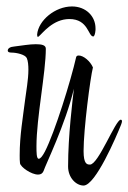

<svg xmlns="http://www.w3.org/2000/svg" viewBox="-20 -574 398 595"><path d="M203 -554C151 -554 99 -511 95 -467C95 -462 96 -460 97 -460C98 -460 99 -460 100 -461C112 -471 144 -515 195 -515C254 -515 253 -461 269 -461C272 -461 275 -468 276 -481C276 -483 276 -485 276 -486C276 -524 246 -554 203 -554ZM239 1C276 1 341 -152 355 -187C357 -192 358 -196 358 -198C358 -201 357 -203 354 -203C338 -203 285 -64 259 -64C250 -64 239 -65 239 -106C239 -174 260 -334 268 -365C260 -384 239 -402 224 -402C219 -402 217 -400 216 -397C200 -326 150 -164 119 -104C111 -89 105 -82 100 -82C93 -82 93 -102 93 -121C93 -209 122 -349 122 -423C122 -434 110 -437 91 -437C71 -437 50 -433 25 -430C11 -429 4 -424 4 -417C4 -413 8 -411 16 -411C31 -411 58 -405 63 -394C67 -385 68 -371 68 -358C68 -327 61 -291 58 -266C51 -210 41 -154 41 -93C41 -84 41 -75 42 -68C44 -56 77 -33 98 -33C107 -33 112 -37 115 -44C120 -61 183 -189 209 -299C205 -264 191 -154 191 -58C191 -23 216 1 239 1Z"/></svg>

Font: Comforter
Style: Regular
Weight: 400
Designer: Robert E. Leuschke
Foundry: Robert E. Leuschke
Version: Version 1.013; ttfautohint (v1.8.3)